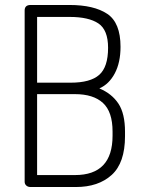

<svg xmlns="http://www.w3.org/2000/svg" viewBox="-20 -751 572 771"><path d="M79 -21V-709Q79 -731 103 -731H259Q357 -731 410.5 -695.5Q464 -660 464 -563Q464 -500 441 -456.5Q418 -413 379 -396Q429 -375 455.5 -335Q482 -295 482 -222V-204Q482 -97 428.5 -48.5Q375 0 285 0H103Q92 0 85.5 -6Q79 -12 79 -21ZM129 -48H281Q432 -48 432 -206V-223Q432 -302 393.5 -337.5Q355 -373 281 -373H129ZM129 -419H264Q343 -419 378.5 -450.5Q414 -482 414 -559Q414 -631 375 -657Q336 -683 260 -683H129Z"/></svg>

Font: Terminal Dosis
Style: Light
Weight: 300
Designer: EdgarTolentino, PabloImpallari, IginoMarini
Foundry: EdgarTolentino, PabloImpallari, IginoMarini
Version: Version 1.006